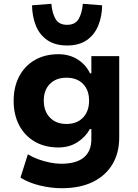

<svg xmlns="http://www.w3.org/2000/svg" viewBox="-20 -802 726 1013"><path d="M306 191Q249 191 189.5 176.5Q130 162 88 135L127 12Q151 27 181 38Q211 49 243 55.5Q275 62 302 62Q382 62 422 29Q462 -4 462 -68V-121H454Q432 -80 389 -52Q346 -24 288 -24Q217 -24 164 -54.5Q111 -85 81.5 -140.5Q52 -196 52 -270Q52 -344 81.5 -399.5Q111 -455 164 -485.5Q217 -516 288 -516Q346 -516 389.5 -488.5Q433 -461 455 -415H462V-506H609V-77Q609 5 573 65Q537 125 469.5 158Q402 191 306 191ZM331 -148Q386 -148 418 -181.5Q450 -215 450 -271Q450 -327 418 -359.5Q386 -392 331 -392Q276 -392 243.5 -359.5Q211 -327 211 -271Q211 -215 243.5 -181.5Q276 -148 331 -148ZM334 -562Q271 -562 230 -590Q189 -618 169.5 -666Q150 -714 149 -774L251 -782Q255 -733 273 -702Q291 -671 334 -671Q377 -671 395 -702Q413 -733 417 -782L519 -774Q518 -714 498 -666Q478 -618 437.5 -590Q397 -562 334 -562Z"/></svg>

Font: Nunito Sans 6pt ExtraBold
Style: Regular
Weight: 800
Version: Version 3.101;gftools[0.9.27]